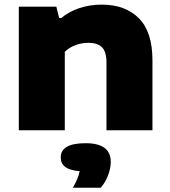

<svg xmlns="http://www.w3.org/2000/svg" viewBox="-20 -578 756 852"><path d="M63.5 -548.5H230L242.5 -498H252Q285.5 -526.5 332.2 -542Q379 -557.5 431.5 -557.5Q536 -557.5 596.2 -497Q656.5 -436.5 656.5 -310.5V0H452.5V-299.5Q452.5 -348 432.8 -368Q413 -388 372.5 -388Q342.5 -388 314.5 -377.5Q286.5 -367 267.5 -348V0H63.5ZM471.5 140Q471.5 169 459.2 200.8Q447 232.5 427 255H303.5Q316.5 232 323.5 214.5Q330.5 197 333.5 181.5Q289 178 269.2 162.5Q249.5 147 249.5 120.5Q249.5 57.5 360 57.5Q471.5 57.5 471.5 140Z"/></svg>

Font: Encode Sans Expanded ExtraBold
Style: Regular
Weight: 800
Width: 7
Designer: Multiple Designers
Foundry: Impallari Type
Version: Version 2.000